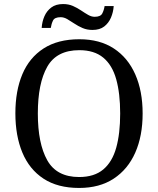

<svg xmlns="http://www.w3.org/2000/svg" viewBox="-20 -919 782 949"><path d="M371 10Q265 10 195 -36Q125 -82 90.5 -165Q56 -248 56 -359Q56 -470 90.5 -552Q125 -634 195.5 -679.5Q266 -725 372 -725Q473 -725 542.5 -679.5Q612 -634 648.5 -551.5Q685 -469 685 -358Q685 -247 648.5 -164.5Q612 -82 542 -36Q472 10 371 10ZM371 -44Q446 -44 490.5 -81.5Q535 -119 554.5 -189Q574 -259 574 -358Q574 -457 554.5 -527Q535 -597 490.5 -634Q446 -671 372 -671Q260 -671 213.5 -589Q167 -507 167 -358Q167 -210 213.5 -127Q260 -44 371 -44ZM437 -771Q410 -771 388 -780.5Q366 -790 347.5 -802.5Q329 -815 312.5 -824.5Q296 -834 280 -834Q250 -834 242 -817.5Q234 -801 231 -781H186Q188 -812 199.5 -838.5Q211 -865 233.5 -882Q256 -899 292 -899Q319 -899 340.5 -889.5Q362 -880 380.5 -867.5Q399 -855 415.5 -845.5Q432 -836 448 -836Q477 -836 485.5 -852.5Q494 -869 497 -889H542Q540 -859 528.5 -832Q517 -805 495 -788Q473 -771 437 -771Z"/></svg>

Font: Noto Serif Telugu
Style: Regular
Weight: 400
Designer: Jelle Bosma - Monotype Design Team
Foundry: Monotype Imaging Inc.
Version: Version 2.003